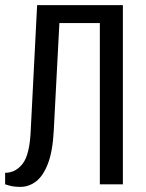

<svg xmlns="http://www.w3.org/2000/svg" viewBox="-20 -720 570 750"><path d="M60 10Q34 10 17 5Q0 0 0 0V-45Q41 -45 68.5 -80.5Q96 -116 100 -210L125 -700H460V0H370V-630H212L190 -210Q186 -130 167.5 -81.5Q149 -33 121 -11.5Q93 10 60 10Z"/></svg>

Font: Cuprum
Style: Regular
Weight: 400
Designer: Jovanny Lemonad
Foundry: Jovanny Lemonad
Version: Version 3.000